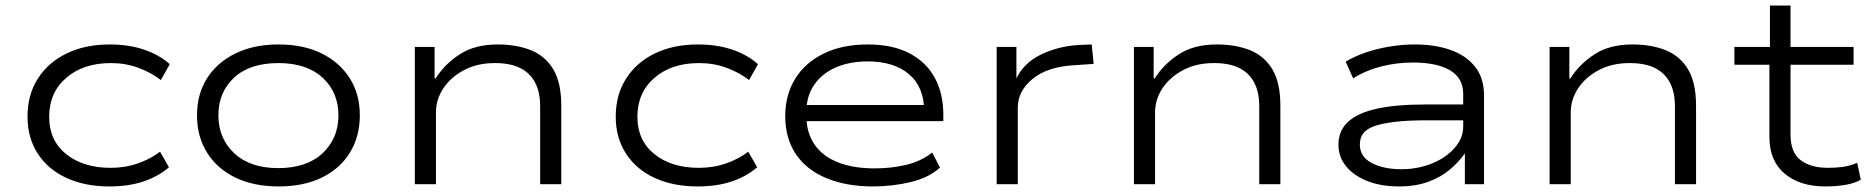

<svg xmlns="http://www.w3.org/2000/svg" viewBox="-20 -663 6733 691"><path d="M374 8Q286 8 219.5 -22.5Q153 -53 116 -110Q79 -167 79 -243Q79 -322 116.5 -380.5Q154 -439 220.5 -471Q287 -503 375 -503Q443 -503 498 -484.5Q553 -466 591 -432L559 -375Q522 -403 476.5 -419.5Q431 -436 379 -436Q280 -436 218.5 -383Q157 -330 157 -243Q157 -157 218.5 -108Q280 -59 378 -59Q431 -59 476.5 -75Q522 -91 556 -117L588 -61Q550 -28 496.5 -10Q443 8 374 8Z M983 8Q893 8 827 -24Q761 -56 725 -114Q689 -172 689 -248Q689 -324 725 -381Q761 -438 827 -470.5Q893 -503 982 -503Q1073 -503 1138 -470.5Q1203 -438 1239 -381Q1275 -324 1275 -248Q1275 -172 1239.5 -114Q1204 -56 1138.5 -24Q1073 8 983 8ZM981 -58Q1084 -58 1141 -111.5Q1198 -165 1198 -248Q1198 -331 1141 -383.5Q1084 -436 982 -436Q879 -436 822.5 -383.5Q766 -331 766 -248Q766 -165 823 -111.5Q880 -58 981 -58Z M1473 0V-494H1544V-381H1548Q1580 -432 1634.5 -467.5Q1689 -503 1771 -503Q1840 -503 1891.5 -482Q1943 -461 1971.5 -413Q2000 -365 2000 -283V0H1924V-280Q1924 -332 1905.5 -366.5Q1887 -401 1851.5 -418.5Q1816 -436 1761 -436Q1697 -436 1649.5 -410.5Q1602 -385 1575.5 -345Q1549 -305 1549 -258V0Z M2491 8Q2403 8 2336.5 -22.5Q2270 -53 2233 -110Q2196 -167 2196 -243Q2196 -322 2233.5 -380.5Q2271 -439 2337.5 -471Q2404 -503 2492 -503Q2560 -503 2615 -484.5Q2670 -466 2708 -432L2676 -375Q2639 -403 2593.5 -419.5Q2548 -436 2496 -436Q2397 -436 2335.5 -383Q2274 -330 2274 -243Q2274 -157 2335.5 -108Q2397 -59 2495 -59Q2548 -59 2593.5 -75Q2639 -91 2673 -117L2705 -61Q2667 -28 2613.5 -10Q2560 8 2491 8Z M3121 8Q3027 8 2955 -21.5Q2883 -51 2844.5 -108Q2806 -165 2806 -245Q2806 -321 2841.5 -379Q2877 -437 2944 -470Q3011 -503 3103 -503Q3192 -503 3252.5 -471.5Q3313 -440 3344 -383.5Q3375 -327 3375 -250V-227H2859V-285H3332L3306 -262Q3306 -350 3251.5 -396Q3197 -442 3103 -442Q3039 -442 2989.5 -421Q2940 -400 2911 -359Q2882 -318 2882 -258V-248Q2882 -186 2911 -143.5Q2940 -101 2995 -79Q3050 -57 3128 -57Q3187 -57 3240.5 -69.5Q3294 -82 3335 -114L3363 -60Q3324 -24 3258.5 -8Q3193 8 3121 8Z M3567 0V-494H3638V-379H3637Q3664 -436 3725 -466Q3786 -496 3860 -501L3909 -503L3916 -433L3842 -428Q3748 -422 3695.5 -378.5Q3643 -335 3643 -275V0Z M4061 0V-494H4132V-381H4136Q4168 -432 4222.5 -467.5Q4277 -503 4359 -503Q4428 -503 4479.5 -482Q4531 -461 4559.5 -413Q4588 -365 4588 -283V0H4512V-280Q4512 -332 4493.5 -366.5Q4475 -401 4439.5 -418.5Q4404 -436 4349 -436Q4285 -436 4237.5 -410.5Q4190 -385 4163.5 -345Q4137 -305 4137 -258V0Z M5015 8Q4951 8 4902 -11Q4853 -30 4825 -64Q4797 -98 4797 -142Q4797 -192 4831 -224Q4865 -256 4934 -271.5Q5003 -287 5110 -287H5262V-230H5115Q5047 -230 5000.5 -224.5Q4954 -219 4926 -209Q4898 -199 4886 -182.5Q4874 -166 4874 -143Q4874 -99 4916.5 -76.5Q4959 -54 5024 -54Q5082 -54 5133 -74.5Q5184 -95 5215 -130.5Q5246 -166 5246 -207V-325Q5246 -382 5198.5 -410Q5151 -438 5065 -438Q5007 -438 4951.5 -424Q4896 -410 4850 -381L4823 -441Q4856 -461 4896.5 -474.5Q4937 -488 4981.5 -495.5Q5026 -503 5071 -503Q5145 -503 5201 -483Q5257 -463 5289 -422.5Q5321 -382 5321 -319V0H5252V-110V-111Q5232 -82 5199.5 -54Q5167 -26 5121 -9Q5075 8 5015 8Z M5557 0V-494H5628V-381H5632Q5664 -432 5718.5 -467.5Q5773 -503 5855 -503Q5924 -503 5975.5 -482Q6027 -461 6055.5 -413Q6084 -365 6084 -283V0H6008V-280Q6008 -332 5989.5 -366.5Q5971 -401 5935.5 -418.5Q5900 -436 5845 -436Q5781 -436 5733.5 -410.5Q5686 -385 5659.5 -345Q5633 -305 5633 -258V0Z M6549 8Q6458 8 6403 -38Q6348 -84 6348 -170V-430H6222V-494H6350V-643H6424V-494H6651V-430H6424V-179Q6424 -114 6460.5 -86.5Q6497 -59 6559 -59Q6588 -59 6613 -62.5Q6638 -66 6664 -77L6677 -16Q6654 -3 6620.5 2.5Q6587 8 6549 8Z"/></svg>

Font: Nunito Sans 7pt Expanded Light
Style: Regular
Weight: 300
Width: 7
Designer: Vernon Adams
Foundry: Vernon Adams
Version: Version 3.101;gftools[0.9.27]